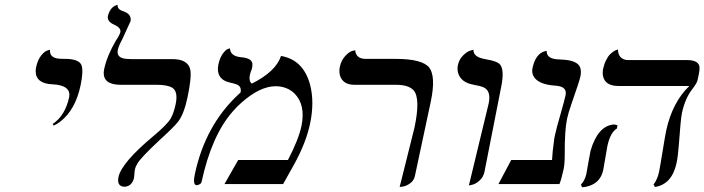

<svg xmlns="http://www.w3.org/2000/svg" viewBox="-20 -766 2931 799"><path d="M203.6 -243.2 199.2 -250Q251 -284.7 267.6 -360.8Q276.9 -404.8 216.3 -413.6Q208 -414.6 200.2 -415Q128.9 -417.5 128.4 -469.7Q128.4 -478.5 130.4 -486.8Q136.7 -516.6 151.1 -534.7Q165.5 -552.7 176.8 -555.7L188 -559.1Q185.1 -525.9 224.1 -522Q233.4 -521 250.5 -521Q307.6 -521 318.8 -495.6Q328.1 -472.2 315.4 -411.1Q293.9 -309.1 231.4 -260.3Q217.8 -250 203.6 -243.2Z M470.2 -558.1Q463.4 -524.9 505.4 -521Q515.1 -520 526.9 -520H697.3Q762.7 -520 772 -475.6Q777.8 -443.8 760.3 -360.8Q745.6 -291.5 721.7 -260.3Q702.6 -235.8 643.1 -182.1Q568.8 -112.8 552.7 -86.9Q543.9 -72.8 541.5 -61Q539.6 -52.7 539.1 -40Q538.6 -29.8 537.6 -24.9Q528.3 10.3 497.1 11.2Q465.3 9.3 473.1 -29.8Q486.8 -90.3 620.1 -201.2Q675.8 -248 690.4 -272.9Q703.1 -295.4 710.9 -332Q722.2 -385.3 696.3 -401.4Q676.3 -412.6 635.3 -413.1H482.4Q409.2 -413.1 411.6 -465.8Q412.1 -472.7 413.6 -479Q425.3 -533.7 462.4 -597.2Q477.5 -619.1 481 -632.8Q483.4 -650.9 455.6 -663.1Q425.8 -675.8 428.7 -698.2Q431.6 -710.9 436.8 -720.2Q441.9 -729.5 447.3 -734.1Q452.6 -738.8 457.5 -741.5Q462.4 -744.1 465.8 -745.1L469.2 -746.1Q468.3 -726.1 493.2 -719.2Q528.3 -707 523.4 -678.2L488.8 -602.5Q474.6 -577.1 470.2 -558.1Z M1149.4 -533.2Q1242.7 -517.1 1270.5 -413.1Q1289.1 -340.8 1270.5 -252Q1253.9 -172.9 1204.6 -83L1158.2 0H914.1L971.2 -100.1H1178.2Q1221.7 -183.1 1234.4 -241.2Q1252.9 -329.6 1205.1 -377.4Q1174.3 -406.7 1127.4 -407.2Q1062 -407.2 984.9 -338.9Q964.8 -321.3 948.2 -301.8Q860.4 -201.7 818.8 -8.8Q816.9 0 803.2 3.9Q799.8 4.9 797.9 4.9Q781.2 2.9 791 -42Q834 -243.7 971.2 -372.1Q976.6 -377 981 -380.9Q986.3 -405.3 966.3 -414.1Q955.6 -418.5 935.1 -422.9Q885.7 -434.1 886.7 -481.9Q887.2 -489.7 888.7 -497.1Q894.5 -524.9 906.7 -542Q918.9 -559.1 928.2 -562L937 -564.9Q938.5 -533.2 979.5 -528.3Q981.9 -527.8 983.4 -527.8Q1026.9 -524.4 1030.3 -501.5Q1030.8 -493.7 1029.3 -484.9Q1027.3 -475.6 1023.4 -466.8Q1020.5 -458.5 1019.5 -453.1Q1015.1 -428.2 1027.8 -418Q1128.4 -468.3 1149.4 -533.2Z M1643.1 12.2 1704.6 -233.9Q1730.5 -355.5 1701.7 -389.6Q1681.2 -412.6 1630.4 -413.1H1455.6Q1405.8 -413.1 1394.5 -453.1Q1390.6 -469.2 1394 -486.8Q1399.9 -514.6 1416 -532.2Q1432.1 -549.8 1444.8 -553.7L1458 -557.1Q1461.4 -522 1499.5 -521H1625.5Q1737.3 -521 1766.1 -484.9Q1794.4 -447.8 1772.9 -344.2L1706.5 -33.2Q1702.6 -14.6 1686.8 -3.2Q1670.9 8.3 1656.7 10.3Z M1931.2 5.9 2013.7 -335.9Q2024.4 -387.7 1992.7 -402.3Q1978.5 -408.7 1952.1 -413.1Q1897.9 -422.4 1886.2 -462.9Q1882.3 -478 1885.3 -494.1Q1890.6 -519 1907 -535.2Q1923.3 -551.3 1936.5 -555.2L1950.2 -559.1Q1949.2 -532.7 1985.8 -522.9Q1992.2 -521.5 2003.9 -519Q2051.3 -511.2 2062.5 -495.6Q2079.1 -471.2 2065.9 -405.8L1996.1 -50.8Q1991.2 -28.3 1975.1 -14.2Q1959 0 1944.8 2.9Z M2339.8 -272Q2329.6 -223.6 2330.1 -124Q2330.1 -84 2325.7 -63Q2315.9 -18.1 2308.1 0H2054.2L2107.4 -100.1H2277.3Q2278.8 -133.3 2285.6 -181.2Q2286.1 -189 2289.6 -204.1Q2294.9 -230.5 2312 -288.6Q2328.1 -345.2 2333.5 -369.1Q2340.8 -403.8 2298.8 -408.7Q2296.4 -409.2 2294.9 -409.2Q2210.9 -414.1 2196.8 -457Q2193.4 -469.2 2195.8 -481.9Q2209 -543.9 2249 -553.2Q2249 -553.2 2254.9 -554.2Q2253.9 -524.4 2294.4 -519.5Q2303.2 -518.6 2317.4 -518.1Q2385.3 -515.1 2395 -483.4Q2399.4 -468.3 2395.5 -448.2Q2391.1 -427.7 2357.9 -333Q2345.2 -296.4 2339.8 -272Z M2507.8 -159.2Q2505.9 -149.9 2499 -108.4Q2492.2 -67.9 2490.2 -58.1Q2478.5 -3.4 2422.9 10.3Q2412.6 12.7 2402.3 13.2L2397.5 2Q2413.1 -13.2 2419.9 -41Q2421.9 -49.8 2428.2 -88.4Q2435.1 -127.9 2437.5 -138.2Q2467.3 -241.7 2533.7 -248Q2543.9 -247.6 2549.8 -244.1L2546.9 -231Q2520 -214.8 2507.8 -159.2ZM2817.9 -295.9Q2812.5 -270 2804.7 -160.2Q2801.3 -113.8 2794.9 -85Q2775.4 1 2705.6 12.2L2699.7 2Q2715.8 -19.5 2722.2 -48.8Q2726.6 -69.8 2737.3 -136Q2748 -202.1 2752.4 -223.1Q2778.3 -340.8 2848.6 -408.2H2553.7Q2497.6 -408.2 2489.3 -450.2Q2486.8 -463.9 2489.7 -479Q2494.1 -499.5 2502.2 -515.6Q2510.3 -531.7 2518.6 -539.8Q2526.9 -547.9 2534.4 -552.7Q2542 -557.6 2546.9 -558.6L2551.8 -560.1Q2551.8 -528.3 2577.6 -518.6Q2585 -516.1 2591.8 -516.1H2837.9Q2889.2 -516.1 2891.1 -485.4Q2891.6 -474.1 2888.2 -458L2883.3 -434.1Q2880.4 -419.4 2858.9 -392.6Q2830.6 -354.5 2817.9 -295.9Z"/></svg>

Font: Linux Biolinum Capitals O
Style: Italic Samll Caps
Weight: 400
Italic angle: -12°
Designer: Philipp H. Poll
Foundry: Philipp H. Poll
Version: Version 0.6.2